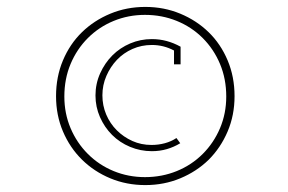

<svg xmlns="http://www.w3.org/2000/svg" viewBox="-20 -650 833 555"><path d="M583 -188Q548 -154 501 -134.5Q454 -115 400 -115Q346 -115 299 -134.5Q252 -154 217 -188.5Q182 -223 162 -270Q142 -317 142 -372Q142 -428 162 -475.5Q182 -523 217 -557Q252 -591 299 -610.5Q346 -630 400 -630Q454 -630 501 -610.5Q548 -591 583 -557Q618 -523 638 -475.5Q658 -428 658 -372Q658 -317 638 -270Q618 -223 583 -188ZM234 -205Q266 -173 308.5 -155.5Q351 -138 399 -138Q448 -138 491 -155.5Q534 -173 566 -205Q598 -237 616 -279.5Q634 -322 634 -371Q634 -422 616 -465Q598 -508 566 -540Q534 -572 491 -589.5Q448 -607 399 -607Q351 -607 308.5 -589.5Q266 -572 234 -540Q202 -508 184 -465Q166 -422 166 -371Q166 -322 184 -279.5Q202 -237 234 -205ZM501 -236Q483 -225 462.5 -219Q442 -213 419 -213Q386 -213 356 -225.5Q326 -238 304 -260Q282 -282 269 -311.5Q256 -341 256 -374Q256 -408 269.5 -438Q283 -468 305 -490Q327 -512 356.5 -524.5Q386 -537 419 -537Q441 -537 461.5 -531.5Q482 -526 502 -515V-464H483V-504Q468 -512 452 -516Q436 -520 419 -520Q389 -520 363 -508.5Q337 -497 318 -477Q299 -457 287.5 -430.5Q276 -404 276 -374.5Q276 -345 287 -319Q298 -293 317.5 -273.5Q337 -254 362.5 -242.5Q388 -231 418 -231Q438 -231 456.5 -236Q475 -241 490 -251Z"/></svg>

Font: Josefin Slab
Style: Regular
Weight: 400
Designer: Santiago Orozco
Foundry: Typemade
Version: Version 2.000